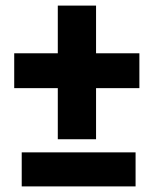

<svg xmlns="http://www.w3.org/2000/svg" viewBox="-20 -666 545 686"><path d="M186.5 -168.5V-351.1H30.8V-475.6H186.5V-646H323.2V-475.6H478V-351.1H323.2V-168.5ZM57.6 0V-121.6H464.4V0Z"/></svg>

Font: Roboto Slab ExtraBold
Style: Regular
Weight: 800
Designer: Google
Version: Version 2.001; ttfautohint (v1.8.3)